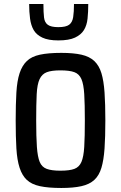

<svg xmlns="http://www.w3.org/2000/svg" viewBox="-20 -851 600 955"><path d="M285 84Q220 84 178.5 75Q137 66 113.5 44Q90 22 77.5 -16.5Q65 -55 61.5 -112.5Q58 -170 58 -252Q58 -333 61.5 -391Q65 -449 77.5 -487Q90 -525 113.5 -547.5Q137 -570 178.5 -579Q220 -588 285 -588Q345 -588 385 -579Q425 -570 449 -547.5Q473 -525 484.5 -487Q496 -449 500 -391Q504 -333 504 -252Q504 -170 500 -112.5Q496 -55 484.5 -16.5Q473 22 449 44Q425 66 385 75Q345 84 285 84ZM280 -2Q326 -2 350 -11Q374 -20 385 -45.5Q396 -71 399 -120.5Q402 -170 402 -252Q402 -333 399 -382.5Q396 -432 385 -457.5Q374 -483 350 -492Q326 -501 280 -501Q237 -501 213 -492Q189 -483 177 -457.5Q165 -432 162.5 -382Q160 -332 160 -252Q160 -170 163.5 -120.5Q167 -71 177.5 -45.5Q188 -20 212.5 -11Q237 -2 280 -2ZM270 -650Q220 -650 190.5 -664Q161 -678 147.5 -701.5Q134 -725 129.5 -758.5Q125 -792 125 -831H196Q196 -789 199 -764Q202 -739 218 -727.5Q234 -716 270 -716Q308 -716 324 -728Q340 -740 344 -766Q348 -792 348 -831H419Q419 -792 415.5 -758.5Q412 -725 397.5 -701.5Q383 -678 353 -664Q323 -650 270 -650Z"/></svg>

Font: Farlight84_Sys_V01
Style: Regular
Weight: 400
Designer: Ryoko NISHIZUKA  (kana, bopomofo & ideographs); Paul D. Hunt (Latin, Greek & Cyrillic); Sandoll Communications , Soo-you
Foundry: Adobe
Version: Version 2.004;October 29, 2024;FontCreator 14.0.0.2814 64-bi